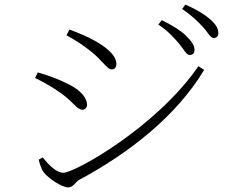

<svg xmlns="http://www.w3.org/2000/svg" viewBox="-20 -813 1040 838"><path d="M762 -622C784 -596 793 -573 808 -573C820 -573 829 -580 829 -595C829 -614 818 -631 792 -657C771 -678 734 -702 686 -725L671 -706C713 -678 740 -648 762 -622ZM865 -696C888 -671 898 -647 913 -647C925 -647 933 -655 933 -669C933 -689 922 -707 896 -730C873 -750 837 -772 789 -793L775 -774C817 -745 841 -722 865 -696ZM270 -659C297 -645 342 -617 374 -591C427 -550 447 -510 467 -510C481 -510 488 -520 488 -534C488 -558 470 -590 403 -630C367 -651 322 -670 283 -684ZM846 -524C662 -257 306 -59 257 -59C226 -59 196 -90 166 -126L149 -116C151 -106 160 -75 170 -62C189 -36 250 5 277 5C300 5 309 -18 324 -27C546 -146 752 -309 871 -508ZM133 -473C179 -450 213 -430 248 -405C301 -367 316 -334 340 -334C350 -334 360 -343 360 -355C360 -384 335 -418 278 -446C236 -467 199 -481 145 -497Z"/></svg>

Font: Noto Serif CJK SC ExtraLight
Style: Regular
Weight: 200
Designer: Ryoko NISHIZUKA 西塚涼子 (kana & ideographs); Frank Grießhammer (Latin, Greek & Cyrillic); Wenlong ZHANG 张文龙 (bopomofo); San
Foundry: Adobe
Version: Version 2.001;hotconv 1.1.0;makeotfexe 2.6.0